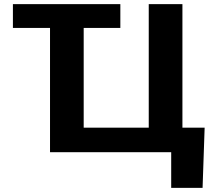

<svg xmlns="http://www.w3.org/2000/svg" viewBox="-20 -731 1056 922"><path d="M220.2 -597V0H802.1V171H952.8L962.7 -118H856V-711H694.3V-118H381.9V-597H557.9V-711H42V-597Z"/></svg>

Font: Asimov
Style: Wid
Weight: 500
Designer: Google
Version: Version 2.000980; 2014